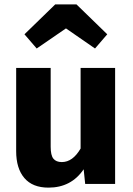

<svg xmlns="http://www.w3.org/2000/svg" viewBox="-20 -842 608 879"><path d="M148 -620 92 -685 233 -822H330L471 -685L415 -620L282 -712ZM507 -531V0H370L363 -67Q306 17 202 17Q129 17 91.5 -27Q54 -71 54 -150V-531H212V-170Q212 -131 224.5 -115.5Q237 -100 263 -100Q313 -100 349 -162V-531Z"/></svg>

Font: FiraGO
Style: Bold
Weight: 700
Designer: bBox Type
Foundry: bBox Type GmbH
Version: Version 1.001;PS 001.001;hotconv 1.0.88;makeotf.lib2.5.64775